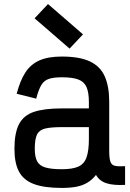

<svg xmlns="http://www.w3.org/2000/svg" viewBox="-20 -910 640 944"><path d="M284 14Q198 14 147 -5Q96 -24 73.5 -66Q51 -108 51 -178Q51 -256 73.5 -299.5Q96 -343 147 -360Q198 -377 284 -377H417V-409Q417 -455 405.5 -481.5Q394 -508 365.5 -519Q337 -530 284 -530Q242 -530 218.5 -521.5Q195 -513 182 -490Q169 -467 158 -425L62 -449Q79 -514 105 -554Q131 -594 174 -613Q217 -632 284 -632Q371 -632 422 -608Q473 -584 495 -534.5Q517 -485 517 -409V-168Q517 -131 523 -114.5Q529 -98 546 -94.5Q563 -91 595 -93V-1Q538 2 503.5 -9Q469 -20 452 -50Q434 -27 410.5 -12.5Q387 2 356 8Q325 14 284 14ZM284 -78Q337 -78 365.5 -91Q394 -104 405.5 -136.5Q417 -169 417 -226V-285H284Q231 -285 202 -278Q173 -271 162 -248.5Q151 -226 151 -178Q151 -140 162 -118Q173 -96 202 -87Q231 -78 284 -78ZM322 -671 150 -820 216 -890 388 -741Z"/></svg>

Font: Victor Mono Thin
Style: Bold
Weight: 700
Monospace: yes
Version: Version 1.561;gftools[0.9.30]